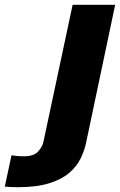

<svg xmlns="http://www.w3.org/2000/svg" viewBox="-197 -551 500 801"><path d="M-124.5 230Q-139.5 230 -153.5 229.2Q-167.5 228.5 -177 227.5L-149 97Q-139.5 98.5 -126.2 99.8Q-113 101 -97 101Q-56 101 -38 81Q-20 61 -16 41.5L106 -531H283.5L162 45.5Q155 78 139 110.8Q123 143.5 91.5 170.5Q60 197.5 7.5 213.8Q-45 230 -124.5 230Z"/></svg>

Font: Epilogue ExtraBold
Style: Italic
Weight: 800
Italic angle: -12°
Designer: Tyler Finck
Foundry: Etcetera Type Co
Version: Version 2.111; ttfautohint (v1.8.3)